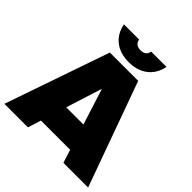

<svg xmlns="http://www.w3.org/2000/svg" viewBox="-242 -1080 1247 1247"><g transform="rotate(45 381.5 -457.0)"><path d="M539 0H766L506 -720H246L-3 0H213L242 -91H510ZM181 -914C200 -816 273 -762 376 -762C479 -762 553 -816 572 -914H431C427 -887 411 -871 376 -871C342 -871 325 -887 321 -914ZM297 -268 376 -517 455 -268Z"/></g></svg>

Font: Aspekta 950
Style: Regular
Weight: 950
Designer: Ivo Dolenc
Version: Version 2.000